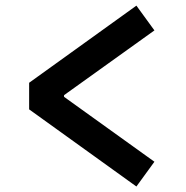

<svg xmlns="http://www.w3.org/2000/svg" viewBox="-20 -673 660 682"><path d="M464.5 -653 83.5 -379V-284.5L464.5 -10.5L528.5 -98.5L207.5 -329V-335L528.5 -565Z"/></svg>

Font: Monaspace Krypton SemiBold
Style: Regular
Weight: 600
Designer: Riley Cran & the Lettermatic Team
Foundry: Lettermatic
Version: Version 1.200 (Monaspace Krypton)